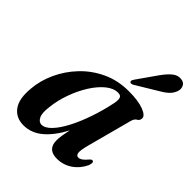

<svg xmlns="http://www.w3.org/2000/svg" viewBox="-190 -769 889 889"><g transform="rotate(45 254.5 -325.0)"><path d="M391 -134.5Q380.5 -94 383.2 -79.5Q386 -65 398.5 -65Q407.5 -65 417.5 -71.8Q427.5 -78.5 442 -96Q449 -103.5 454 -102.5Q467.5 -101 457.5 -74Q439 -35.5 405.8 -13.2Q372.5 9 331.5 9Q270.5 9 270.5 -50.5Q270.5 -76.5 282 -126.5Q246.5 -60 205 -25.5Q163.5 9 113.5 9Q63.5 9 37 -27.2Q10.5 -63.5 17.5 -135.5Q22 -192 47.5 -247.5Q73 -303 116 -348.2Q159 -393.5 217.5 -420.8Q276 -448 346.5 -448Q410 -448 445.5 -434Q481 -420 479.5 -402Q478.5 -387.5 467 -381.5Q455.5 -375.5 450.5 -357.5ZM138.5 -135.5Q132.5 -92 142.8 -72Q153 -52 170 -52Q192.5 -52 216.8 -77.2Q241 -102.5 264 -146.2Q287 -190 306.2 -246Q325.5 -302 338 -363Q342 -384.5 338.2 -396.2Q334.5 -408 316 -408Q287 -408 257.5 -383.8Q228 -359.5 203 -319.5Q178 -279.5 160.8 -231.5Q143.5 -183.5 138.5 -135.5ZM394 -599.5Q414.5 -628.5 434.5 -645Q454.5 -661.5 477 -659Q498.5 -657 505.5 -641.2Q512.5 -625.5 506.5 -608.5Q499 -587.5 482.2 -572.8Q465.5 -558 440 -544L340 -483.5Q326.5 -476.5 321 -484Q318.5 -488.5 320.8 -493.5Q323 -498.5 327 -504Z"/></g></svg>

Font: Fraunces 144pt S050 SemiBold
Style: Italic
Weight: 600
Italic angle: -16°
Version: Version 1.000; ttfautohint (v1.8.3)